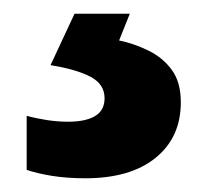

<svg xmlns="http://www.w3.org/2000/svg" viewBox="-20 -20 303 280"><path d="M243.7 129.2Q243.7 180.3 207 210.1Q170.3 240 104.3 240Q77.7 240 55.3 236.4Q33 232.7 18.9 227.7V148.9Q32.8 152.7 48.4 155.1Q64 157.5 79.2 157.5Q104.8 157.5 118.6 149.3Q132.5 141 132.5 123.3Q132.5 102.8 112.1 92Q91.7 81.2 53.7 75L88.7 0H169.3L153.7 39Q175.2 43.4 196.1 53.6Q217.1 63.7 230.4 81.7Q243.7 99.6 243.7 129.2Z"/></svg>

Font: Noto Sans Meetei Mayek
Style: Regular
Weight: 400
Designer: Monotype Design Team and Neelakash Kshetrimayum
Foundry: Monotype Imaging Inc.
Version: Version 2.002